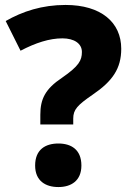

<svg xmlns="http://www.w3.org/2000/svg" viewBox="-20 -744 530 776"><path d="M143 -280V-241H276V-265C276 -301 293 -319 354 -361C435 -416 470 -467 470 -547C470 -654 388 -724 245 -724C150 -724 71 -698 3 -659L63 -539C124 -571 180 -589 232 -589C280 -589 311 -568 311 -534C311 -500 299 -477 231 -430C162 -384 143 -343 143 -280ZM122 -75C122 -13 164 12 216 12C267 12 309 -13 309 -75C309 -140 267 -164 216 -164C164 -164 122 -140 122 -75Z"/></svg>

Font: Noto Sans Lao ExtraBold
Style: Regular
Weight: 800
Designer: Monotype Design Team
Foundry: Monotype Imaging Inc.
Version: Version 2.003